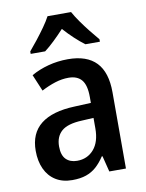

<svg xmlns="http://www.w3.org/2000/svg" viewBox="-87 -827 682 899"><g transform="rotate(-10 254.5 -378.0)"><path d="M260.7 -551.3Q350.6 -551.3 395.3 -504.4Q439.9 -457.5 439.9 -362.8V0H360.8L341.8 -75.7H338.4Q319.8 -47.4 298.6 -28.3Q277.3 -9.3 249.8 0.2Q222.2 9.8 183.6 9.8Q137.7 9.8 105 -10.7Q72.3 -31.2 55.2 -68.4Q38.1 -105.5 38.1 -154.8Q38.1 -237.8 92.5 -280.8Q147 -323.7 252.9 -327.6L331.5 -331.1V-359.9Q331.5 -415.5 310.8 -440.4Q290 -465.3 248.5 -465.3Q216.8 -465.3 184.6 -455.1Q152.3 -444.8 118.7 -427.2L85.4 -506.3Q122.1 -527.3 167 -539.3Q211.9 -551.3 260.7 -551.3ZM331.5 -259.8 275.4 -256.8Q207.5 -253.9 178.5 -228.3Q149.4 -202.6 149.4 -156.2Q149.4 -114.3 168.9 -94.7Q188.5 -75.2 221.7 -75.2Q270.5 -75.2 301 -110.4Q331.5 -145.5 331.5 -210ZM314 -766.1Q326.2 -743.7 345 -717Q363.8 -690.4 384.5 -664.3Q405.3 -638.2 422.9 -617.7V-606H354Q331.1 -623 306.4 -646Q281.7 -668.9 257.8 -695.8Q233.4 -669.4 208.7 -645.8Q184.1 -622.1 162.6 -606H93.8V-617.7Q111.3 -638.2 132.1 -664.6Q152.8 -690.9 171.9 -717.8Q190.9 -744.6 202.1 -766.1Z"/></g></svg>

Font: Open Sans SemiCondensed SemiBold
Style: Regular
Weight: 600
Width: 4
Designer: Monotype Design Team
Foundry: Monotype Imaging Inc.
Version: Version 3.000